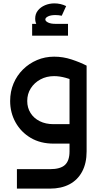

<svg xmlns="http://www.w3.org/2000/svg" viewBox="-20 -849 592 1135"><path d="M80 266V151H275Q337 151 364 126Q391 101 391 46V-461H492V46Q492 116 465.5 165.5Q439 215 390.5 240.5Q342 266 275 266ZM297 0Q219 0 161.5 -34Q104 -68 72 -125.5Q40 -183 40 -252Q40 -308 60 -355.5Q80 -403 116 -438.5Q152 -474 199 -494Q246 -514 300 -514Q353 -514 403 -497.5Q453 -481 492 -461L447 -358Q365 -399 300 -399Q255 -399 219 -379.5Q183 -360 162 -327Q141 -294 141 -252Q141 -212 160.5 -181Q180 -150 215 -132.5Q250 -115 297 -115H441V0ZM308 -658Q255 -658 221.5 -678.5Q188 -699 188 -739Q188 -767 204 -787Q220 -807 246 -818Q272 -829 302 -829Q320 -829 337.5 -825Q355 -821 371 -813L345 -756Q337 -758 326.5 -759Q316 -760 308 -760Q280 -760 264 -752Q248 -744 248 -734Q248 -724 264 -716Q280 -708 308 -708ZM170 -638V-708H382V-638Z"/></svg>

Font: Alexandria
Style: Regular
Weight: 400
Designer: Mohamed Gaber
Foundry: Kief Type Foundry
Version: Version 5.100